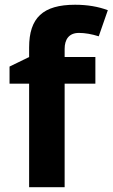

<svg xmlns="http://www.w3.org/2000/svg" viewBox="-20 -785 472 805"><path d="M379.9 -545.9H251V-580.1C251 -619.1 268.6 -647 311 -647C336.4 -647 364.3 -642.1 394 -632.8L432.1 -742.2C392.1 -757.3 346.2 -765.1 294.9 -765.1C160.2 -765.1 102.1 -710.4 102.1 -585.9V-545.9L20 -505.9V-434.1H102.1V0H251V-434.1H379.9Z"/></svg>

Font: Sahel
Style: Bold
Weight: 700
Foundry: Saber Rastikerdar (saber.rastikerdar@gmail.com)
Version: Version 3.4.0